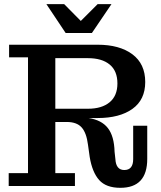

<svg xmlns="http://www.w3.org/2000/svg" viewBox="-20 -898 775 927"><path d="M296.9 -738.8 204.1 -877.9H290L370.1 -796.9L451.2 -877.9H518.1L423.8 -738.8ZM22 0V-62H115.2V-621.1H23.9V-682.1H451.2Q557.1 -682.1 619.1 -636Q681.2 -589.8 681.2 -502Q681.2 -416.5 619.4 -372.3Q557.6 -328.1 451.2 -328.1H407.2Q470.2 -318.8 500.7 -279.8Q531.2 -240.7 533.2 -165L537.1 -129.9Q540 -77.1 580.1 -77.1Q623 -77.1 623 -129.9V-291H690.9V-130.9Q690.9 8.8 561 8.8Q492.2 8.8 458.7 -28.8Q425.3 -66.4 413.1 -140.1L404.8 -199.2Q397.5 -256.8 374 -283Q350.6 -309.1 301.8 -309.1H247.1V-62H341.8V0ZM404.8 -617.2H247.1V-373H404.8Q471.7 -373 509.3 -404.3Q546.9 -435.5 546.9 -495.1Q546.9 -555.7 509.5 -586.4Q472.2 -617.2 404.8 -617.2Z"/></svg>

Font: Montagu Slab 144pt Medium
Style: Regular
Weight: 500
Designer: Florian Karsten
Foundry: Florian Karsten
Version: Version 1.000